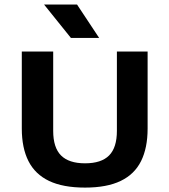

<svg xmlns="http://www.w3.org/2000/svg" viewBox="-20 -823 750 850"><path d="M356.5 7.5Q259 7.5 197.2 -22Q135.5 -51.5 106 -109.8Q76.5 -168 76.5 -254V-595H215.5V-243.5Q215.5 -169.5 250.2 -134.8Q285 -100 356.5 -100Q428.5 -100 463 -134.8Q497.5 -169.5 497.5 -243.5V-595H633.5V-254Q633.5 -168 604.5 -109.8Q575.5 -51.5 514.2 -22Q453 7.5 356.5 7.5ZM294 -655 175 -803H321L419 -655Z"/></svg>

Font: Encode Sans SC SemiExpanded SemiBold
Style: Regular
Weight: 600
Width: 6
Designer: Multiple Designers
Foundry: Impallari Type
Version: Version 3.002